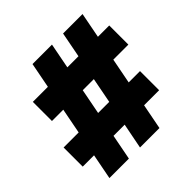

<svg xmlns="http://www.w3.org/2000/svg" viewBox="-183 -844 991 991"><g transform="rotate(-45 312.5 -348.5)"><path d="M62 0 88.9 -139.2H6.3V-278.8H116.2L143.1 -418H60.5V-557.6H170.4L197.3 -696.8H339.4L312.5 -557.6H393.6L420.4 -696.8H562.5L535.6 -557.6H618.2V-418H508.3L481.4 -278.8H564V-139.2H454.1L427.2 0H285.2L312.5 -139.2H231L204.1 0ZM258.3 -278.8H339.4L366.2 -418H285.2Z"/></g></svg>

Font: Basically A Sans Serif
Style: Bold
Weight: 700
Designer: Hyung-Suk Kim
Foundry: Mental Design
Version: 1.000